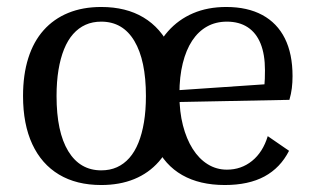

<svg xmlns="http://www.w3.org/2000/svg" viewBox="-20 -520 904 550"><path d="M270 10Q199 10 149 -20Q99 -50 72.5 -107Q46 -164 46 -245Q46 -306 61 -353.5Q76 -401 105 -433.5Q134 -466 175.5 -483Q217 -500 270 -500Q341 -500 391 -470Q441 -440 467.5 -383Q494 -326 494 -245Q494 -184 479 -137Q464 -90 435 -57Q406 -24 364.5 -7Q323 10 270 10ZM270 -32Q295 -32 315 -41Q335 -50 350.5 -67.5Q366 -85 376.5 -111Q387 -137 392.5 -170.5Q398 -204 398 -245Q398 -347 365 -402.5Q332 -458 270 -458Q245 -458 225 -449Q205 -440 189.5 -422.5Q174 -405 163.5 -379Q153 -353 147.5 -319.5Q142 -286 142 -245Q142 -142 175.5 -87Q209 -32 270 -32ZM624 10Q552 10 502 -18.5Q452 -47 426 -103Q400 -159 400 -240Q400 -300 415.5 -348Q431 -396 461 -430Q491 -464 533 -482Q575 -500 628 -500Q689 -500 731.5 -477Q774 -454 796 -410Q818 -366 818 -302Q818 -284 816 -267.5Q814 -251 809 -234L452 -227V-259L775 -281L730 -243Q736 -263 737.5 -277Q739 -291 739 -319Q739 -364 726.5 -395Q714 -426 689.5 -442Q665 -458 630 -458Q598 -458 573 -444Q548 -430 530.5 -403.5Q513 -377 503.5 -338.5Q494 -300 494 -252V-247Q494 -200 504 -161Q514 -122 532 -93.5Q550 -65 575 -49.5Q600 -34 630 -34Q671 -34 702 -59Q733 -84 747 -130L808 -88Q783 -39 737.5 -14.5Q692 10 624 10Z"/></svg>

Font: Sutasoma
Style: Regular
Weight: 400
Designer: Izhar Fathurrohim, Akbar Rohmanto, Arusyal Khofiqoini
Foundry: Kiwari Kolektiv
Version: Version 1.102